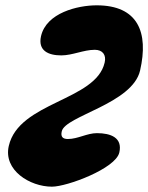

<svg xmlns="http://www.w3.org/2000/svg" viewBox="-20 -634 557 721"><path d="M13 -86C-8 5 92 67 175 67C232 67 414 -1 428 -61C441 -117 396 -134 344 -134C307 -134 272 -112 235 -112C216 -112 207 -120 212 -141C225 -199 477 -244 506 -369C539 -513 498 -614 343 -614C272 -614 154 -586 134 -498C122 -444 161 -426 210 -426C252 -426 294 -447 336 -447C365 -447 380 -428 373 -399C340 -255 51 -252 13 -86Z"/></svg>

Font: Charger
Style: OversprayIt
Weight: 400
Designer: Jasper
Foundry: Cannot Into Space Fonts
Version: Version 0.980